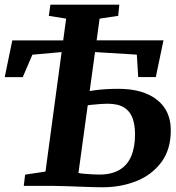

<svg xmlns="http://www.w3.org/2000/svg" viewBox="-26 -789 749 815"><path d="M410.1 5.9Q381.1 5.9 340.9 4.4Q300.7 3 262.3 1.5Q223.9 0 200.4 0H74.9L80.6 -47.7L167.1 -60.8L254.7 -709.9L181.2 -721.7L188 -769.3H480.5L475.7 -721.7L396.8 -709.9L307 -54.8Q314.9 -52.8 331.9 -51.3Q348.8 -49.8 366.9 -48.9Q384.9 -48 395.2 -48Q447.7 -48 481.4 -68.1Q515.1 -88.1 531.1 -126.4Q547.2 -164.6 547.2 -219Q547.2 -258.2 536.7 -287.4Q526.2 -316.6 500.6 -332.7Q475 -348.8 429.4 -348.8Q418.2 -348.8 398.8 -347.4Q379.3 -346 362.6 -344.2Q345.9 -342.4 341.8 -341.1L346.8 -401.4Q362.4 -404.3 381.7 -406.6Q401 -409 424.6 -410.5Q448.2 -412 476.7 -412Q580.6 -412 639.8 -365.9Q699 -319.9 699 -235.7Q699 -154.7 659.2 -100.9Q619.3 -47.1 553.6 -20.6Q487.8 5.9 410.1 5.9ZM-6 -461.5 26.2 -617.5 667.9 -617.8 635.4 -461.8H560.6L554.8 -557.1L292.4 -573.1L111.5 -556.8L70.6 -461.5Z"/></svg>

Font: Merriweather 7pt Light
Style: Italic
Weight: 300
Italic angle: -7.8°
Designer: Eben Sorkin
Foundry: Eben Sorkin
Version: Version 2.200;gftools[0.9.31]